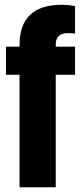

<svg xmlns="http://www.w3.org/2000/svg" viewBox="-20 -786 335 806"><path d="M62 -597Q62 -766 240 -766Q263 -766 295 -761V-645Q279 -647 265 -647Q214 -647 214 -599V-590H295V-472H214V0H62V-472H5V-590H62Z"/></svg>

Font: Khand
Style: Bold
Weight: 700
Designer: Devanagari: Sanchit Sawaria, Jyotish Sonowal; Latin: Satya Rajpurohit
Foundry: Indian Type Foundry
Version: Version 1.101;PS 1.0;hotconv 1.0.78;makeotf.lib2.5.61930; tt